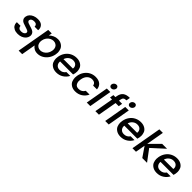

<svg xmlns="http://www.w3.org/2000/svg" viewBox="352 -2451 4391 4391"><g transform="rotate(45 2548.0 -255.0)"><path d="M273 9Q208 9 161 -14.5Q114 -38 93.5 -74Q73 -110 73 -146Q73 -157 75 -169H193Q193 -165 193 -162Q193 -132 217.5 -109.5Q242 -87 288 -87Q336 -87 366 -105.5Q396 -124 401 -153Q402 -158 402 -162Q402 -186 377.5 -200Q353 -214 292 -232Q233 -249 197 -265Q161 -281 141.5 -309Q122 -337 122 -370Q122 -385 125 -401Q132 -445 164.5 -481.5Q197 -518 249.5 -539Q302 -560 365 -560Q459 -560 504 -516.5Q549 -473 549 -410Q549 -397 547 -383H433Q433 -387 433 -391Q433 -423 411.5 -443.5Q390 -464 344 -464Q299 -464 272 -447Q245 -430 240 -402Q239 -397 239 -392Q239 -377 251 -363.5Q263 -350 284.5 -341.5Q306 -333 348 -320Q406 -304 441.5 -287.5Q477 -271 496 -243.5Q515 -216 515 -181Q515 -168 513 -154Q505 -107 472.5 -70Q440 -33 388.5 -12Q337 9 273 9Z M806 -470Q842 -508 896.5 -534Q951 -560 1014 -560Q1086 -560 1139 -524.5Q1192 -489 1210.5 -437.5Q1229 -386 1229 -341Q1229 -311 1223 -278Q1208 -195 1162.5 -129.5Q1117 -64 1051 -27.5Q985 9 913 9Q850 9 805.5 -16.5Q761 -42 737 -80L677 262H563L706 -551H820ZM1107 -278Q1111 -300 1111 -320Q1111 -351 1098 -384.5Q1085 -418 1050 -439.5Q1015 -461 971 -461Q928 -461 886 -439Q844 -417 813 -375Q782 -333 772 -276Q768 -254 768 -234Q768 -203 781 -168.5Q794 -134 828.5 -112Q863 -90 906 -90Q950 -90 992.5 -112.5Q1035 -135 1066 -178Q1097 -221 1107 -278Z M1843 -289Q1837 -258 1829 -233H1408Q1407 -223 1407 -213Q1407 -161 1441 -124Q1475 -87 1539 -87Q1631 -87 1683 -164H1806Q1768 -88 1693.5 -39.5Q1619 9 1522 9Q1443 9 1387 -26.5Q1331 -62 1311.5 -114Q1292 -166 1292 -214Q1292 -243 1298 -276Q1313 -361 1358.5 -425.5Q1404 -490 1473 -525Q1542 -560 1623 -560Q1701 -560 1756 -526Q1811 -492 1829.5 -442Q1848 -392 1848 -347Q1848 -319 1843 -289ZM1730 -325Q1732 -338 1732 -351Q1732 -396 1699 -430Q1666 -464 1601 -464Q1542 -464 1493.5 -426.5Q1445 -389 1425 -325Z M1915 -276Q1930 -361 1975.5 -425.5Q2021 -490 2088.5 -525Q2156 -560 2235 -560Q2335 -560 2392 -512.5Q2449 -465 2456 -377H2333Q2326 -418 2297 -441Q2268 -464 2218 -464Q2148 -464 2097.5 -414.5Q2047 -365 2032 -276Q2027 -247 2027 -222Q2027 -171 2054 -129Q2081 -87 2151 -87Q2250 -87 2298 -174H2421Q2382 -90 2307 -40.5Q2232 9 2134 9Q2055 9 2000.5 -26.5Q1946 -62 1927.5 -114Q1909 -166 1909 -212Q1909 -242 1915 -276Z M2672 -624Q2641 -624 2625.5 -642.5Q2610 -661 2610 -682Q2610 -689 2612 -697Q2617 -728 2642 -749Q2667 -770 2698 -770Q2728 -770 2743 -751.5Q2758 -733 2758 -711Q2758 -704 2757 -697Q2751 -666 2726.5 -645Q2702 -624 2672 -624ZM2715 -551 2618 0H2504L2601 -551Z M3080 -458H2978L2897 0H2782L2863 -458H2798L2814 -551H2879L2886 -590Q2903 -685 2961 -728.5Q3019 -772 3127 -772L3110 -677Q3058 -677 3033.5 -657.5Q3009 -638 3001 -590L2994 -551H3096Z M3268 -624Q3237 -624 3221.5 -642.5Q3206 -661 3206 -682Q3206 -689 3208 -697Q3213 -728 3238 -749Q3263 -770 3294 -770Q3324 -770 3339 -751.5Q3354 -733 3354 -711Q3354 -704 3353 -697Q3347 -666 3322.5 -645Q3298 -624 3268 -624ZM3311 -551 3214 0H3100L3197 -551Z M3920 -289Q3914 -258 3906 -233H3485Q3484 -223 3484 -213Q3484 -161 3518 -124Q3552 -87 3616 -87Q3708 -87 3760 -164H3883Q3845 -88 3770.5 -39.5Q3696 9 3599 9Q3520 9 3464 -26.5Q3408 -62 3388.5 -114Q3369 -166 3369 -214Q3369 -243 3375 -276Q3390 -361 3435.5 -425.5Q3481 -490 3550 -525Q3619 -560 3700 -560Q3778 -560 3833 -526Q3888 -492 3906.5 -442Q3925 -392 3925 -347Q3925 -319 3920 -289ZM3807 -325Q3809 -338 3809 -351Q3809 -396 3776 -430Q3743 -464 3678 -464Q3619 -464 3570.5 -426.5Q3522 -389 3502 -325Z M4247 -275 4453 0H4299L4137 -237L4095 0H3981L4111 -740H4225L4150 -310L4392 -551H4550Z M5091 -289Q5085 -258 5077 -233H4656Q4655 -223 4655 -213Q4655 -161 4689 -124Q4723 -87 4787 -87Q4879 -87 4931 -164H5054Q5016 -88 4941.5 -39.5Q4867 9 4770 9Q4691 9 4635 -26.5Q4579 -62 4559.5 -114Q4540 -166 4540 -214Q4540 -243 4546 -276Q4561 -361 4606.5 -425.5Q4652 -490 4721 -525Q4790 -560 4871 -560Q4949 -560 5004 -526Q5059 -492 5077.5 -442Q5096 -392 5096 -347Q5096 -319 5091 -289ZM4978 -325Q4980 -338 4980 -351Q4980 -396 4947 -430Q4914 -464 4849 -464Q4790 -464 4741.5 -426.5Q4693 -389 4673 -325Z"/></g></svg>

Font: Fz Poppins Med
Style: Italic
Weight: 500
Italic angle: -10°
Designer: Ninad Kale (Devanagari), Jonny Pinhorn (Latin)
Foundry: Indian Type Foundry
Version: Vit hóa bi Vntype.Com & FontZin.Com